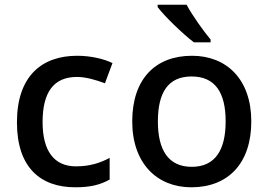

<svg xmlns="http://www.w3.org/2000/svg" viewBox="-20 -786 1139 816"><path d="M300 10C365 10 407 -1 446 -23V-115C407 -94 362 -79 303 -79C210 -79 161 -144 161 -267C161 -394 208 -459 307 -459C345 -459 389 -446 426 -432L458 -518C423 -535 368 -549 308 -549C160 -549 52 -465 52 -266C52 -75 151 10 300 10Z M773 -766H650V-756C677 -719 757 -642 804 -606H875V-618C844 -655 797 -721 773 -766ZM1048 -270C1048 -449 943 -549 796 -549C639 -549 542 -449 542 -270C542 -91 648 10 793 10C949 10 1048 -91 1048 -270ZM651 -270C651 -392 694 -461 794 -461C895 -461 939 -392 939 -270C939 -149 895 -77 795 -77C695 -77 651 -149 651 -270Z"/></svg>

Font: Noto Sans Bamum Medium
Style: Regular
Weight: 500
Designer: Monotype Design Team
Foundry: Monotype Imaging Inc.
Version: Version 2.002